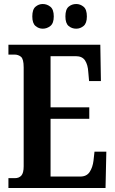

<svg xmlns="http://www.w3.org/2000/svg" viewBox="-20 -937 575 957"><path d="M22 0V-49H54Q75 -49 86.5 -62Q98 -75 98 -108V-601Q98 -643 84.5 -654Q71 -665 52 -665H22V-714H480L483 -533H424L420 -578Q418 -614 404 -635.5Q390 -657 358 -657H232V-402H425V-345H232V-57H380Q412 -57 427 -80Q442 -103 446 -136L451 -181H510L506 0ZM360 -794Q338 -794 322 -807.5Q306 -821 306 -855Q306 -890 322 -903.5Q338 -917 360 -917Q380 -917 396.5 -903.5Q413 -890 413 -855Q413 -821 396.5 -807.5Q380 -794 360 -794ZM193 -794Q173 -794 157 -807.5Q141 -821 141 -855Q141 -890 157 -903.5Q173 -917 193 -917Q214 -917 231 -903.5Q248 -890 248 -855Q248 -821 231 -807.5Q214 -794 193 -794Z"/></svg>

Font: Noto Serif Armenian ExtraCondensed
Style: Bold
Weight: 700
Width: 2
Designer: Monotype Design Team
Foundry: Monotype Imaging Inc.
Version: Version 2.008; ttfautohint (v1.8.4.7-5d5b)